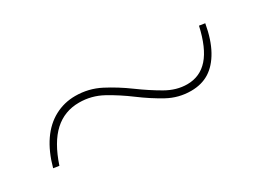

<svg xmlns="http://www.w3.org/2000/svg" viewBox="-23 -494 506 376"><g transform="rotate(-30 230.0 -306.5)"><path d="M340 -254Q312 -254 287.5 -267.5Q263 -281 239 -299Q215 -317 190.5 -330.5Q166 -344 138 -344Q105 -344 81.5 -322.5Q58 -301 43 -256L30 -258Q39 -291 54.5 -313.5Q70 -336 91.5 -347.5Q113 -359 138 -359Q168 -359 194 -345.5Q220 -332 244.5 -314Q269 -296 292.5 -282.5Q316 -269 340 -269Q369 -269 388 -290.5Q407 -312 417 -357L430 -355Q424 -321 411.5 -298.5Q399 -276 381.5 -265Q364 -254 340 -254Z"/></g></svg>

Font: Kalnia Thin Thin
Style: Regular
Weight: 250
Version: Version 1.105